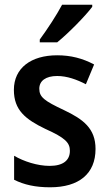

<svg xmlns="http://www.w3.org/2000/svg" viewBox="-20 -786 462 816"><path d="M372 -766H244C220 -721 182 -663 149 -618V-606H223C269 -643 343 -718 372 -757ZM386 -153C386 -240 334 -279 252 -318C169 -357 147 -373 147 -409C147 -442 174 -463 223 -463C265 -463 306 -448 345 -428L380 -512C331 -538 281 -551 223 -551C112 -551 39 -497 39 -404C39 -318 88 -279 173 -238C258 -200 277 -179 277 -145C277 -105 249 -81 191 -81C139 -81 81 -100 40 -124V-22C82 -1 130 10 193 10C315 10 386 -47 386 -153Z"/></svg>

Font: Noto Sans UI SemiCondensed Medium
Style: Regular
Weight: 500
Width: 4
Designer: Monotype Design Team
Foundry: Monotype Imaging Inc.
Version: Version 1.901